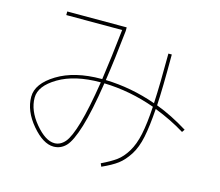

<svg xmlns="http://www.w3.org/2000/svg" viewBox="-108 -871 1217 1060"><g transform="rotate(15 500.0 -340.5)"><path d="M269.5 9.8Q210 9.8 145 -66.9Q80.1 -143.6 80.1 -224.6Q80.1 -299.8 178.2 -359.9Q276.4 -419.9 429.7 -419.9H433.6Q452.1 -547.9 469.7 -710H150.4V-730.5H490.2V-710Q472.7 -543.9 454.1 -419.9Q600.6 -416 744.1 -365.2Q750 -479.5 750 -650.4H769.5Q769.5 -452.1 763.7 -358.4Q852.5 -325.2 945.3 -267.6L934.6 -252Q857.4 -299.8 761.7 -336.9Q754.9 -237.3 741.7 -173.3Q728.5 -109.4 701.2 -66.9Q673.8 -24.4 642.1 -0.5Q610.4 23.4 553.7 48.8L545.9 31.2Q598.6 5.9 629.4 -16.6Q660.2 -39.1 685.5 -80.6Q710.9 -122.1 724.1 -184.6Q737.3 -247.1 743.2 -344.7Q598.6 -396.5 451.2 -400.4Q425.8 -235.4 397.5 -143.1Q369.1 -50.8 339.8 -20.5Q310.5 9.8 269.5 9.8ZM430.7 -400.4H429.7Q283.2 -400.4 191.4 -346.2Q99.6 -292 99.6 -224.6Q99.6 -151.4 158.7 -80.6Q217.8 -9.8 269.5 -9.8Q303.7 -9.8 329.6 -40Q355.5 -70.3 380.9 -158.2Q406.2 -246.1 430.7 -400.4Z"/></g></svg>

Font: Mgen+ 1m thin
Style: Regular
Weight: 100
Designer: [Source Han Sans]
Ryoko NISHIZUKA  (kana & ideographs); Paul D. Hunt (Latin, Greek & Cyrillic); Wenlong ZHANG  (bopomofo
Version: Version 1.059.20150602